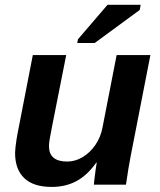

<svg xmlns="http://www.w3.org/2000/svg" viewBox="-20 -753 651 783"><path d="M373 -90.3Q335.9 -38.1 291.7 -14.4Q247.6 9.3 190.9 9.3Q116.7 9.3 79.1 -26.4Q41.5 -62 41.5 -129.4Q41.5 -137.7 43.2 -153.1Q44.9 -168.5 47.4 -184.6Q49.8 -200.7 51.8 -209.5L113.8 -528.3H250L192.4 -237.8Q179.7 -176.8 179.7 -157.2Q179.7 -94.2 253.9 -94.2Q287.1 -94.2 317.1 -112.3Q347.2 -130.4 368.9 -161.9Q390.6 -193.4 397.9 -232.4L455.6 -528.3H593.3L512.2 -112.8Q508.3 -93.3 503.7 -65.2Q499 -37.1 493.7 0H362.8Q362.8 -2.9 365 -21.7Q367.2 -40.5 370.1 -61.3Q373 -82 374.5 -90.3ZM549.8 -712.4 366.2 -577.6H294.9L297.9 -592.8L418.5 -733.4H553.7Z"/></svg>

Font: Arimo
Style: Italic
Weight: 400
Italic angle: -12°
Designer: Steve Matteson
Foundry: Monotype Imaging Inc.
Version: Version 1.33